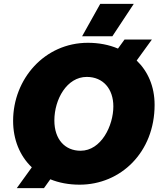

<svg xmlns="http://www.w3.org/2000/svg" viewBox="-20 -940 838 996"><path d="M393 18C606 18 782 -150 782 -396C782 -492 747 -570 689 -626L768 -735H626L592 -688C545 -708 492 -718 436 -718C211 -718 48 -530 48 -313C48 -217 82 -132 145 -72L67 36H208L241 -10C285 8 336 18 393 18ZM398 -158C317 -158 262 -217 262 -315C262 -425 327 -541 430 -541C515 -541 568 -479 568 -388C568 -288 505 -158 398 -158ZM674 -920H500L406 -752H563Z"/></svg>

Font: Fixel Display Black
Style: Italic
Weight: 900
Italic angle: -10°
Designer: AlfaBravo + MacPaw
Foundry: Kyrylo Tkachov, Marchela Mozhyna, Serhii Makarenko, Maria Weinstein, Zakhar Kryvoshyya
Version: Version 1.210;Glyphs 3.2 (3217)